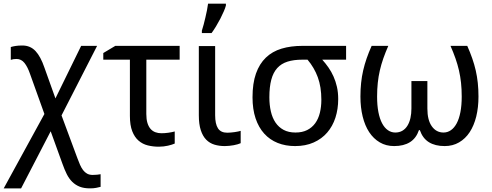

<svg xmlns="http://www.w3.org/2000/svg" viewBox="-30 -786 2681 1046"><path d="M91.8 -538.1Q113.8 -538.1 131.6 -530.5Q149.4 -522.9 163.6 -507.8Q177.7 -492.7 189.7 -470.2Q201.7 -447.8 211.9 -418L272 -250L412.1 -536.1H499L305.2 -157.2L392.1 77.1Q398.9 95.7 406 111.8Q413.1 127.9 422.4 140.4Q431.6 152.8 444.3 159.9Q457 167 475.1 167Q487.8 167 499 165.8Q510.3 164.6 518.1 163.1V231.9Q507.3 234.9 493.4 237.5Q479.5 240.2 460 240.2Q427.2 240.2 404.1 231Q380.9 221.7 363.5 204.6Q346.2 187.5 333.7 162.6Q321.3 137.7 310.1 106L246.1 -70.8L85 240.2H-9.8L211.9 -165L133.8 -382.8Q120.6 -421.4 103.3 -443.1Q85.9 -464.8 60.1 -464.8Q42.5 -464.8 28.8 -460V-529.8Q39.6 -533.2 54.7 -535.6Q69.8 -538.1 91.8 -538.1Z M948.7 -536.1V-460.9H767.1V-165Q767.1 -136.2 773.2 -116.2Q779.3 -96.2 790.3 -83.7Q801.3 -71.3 816.4 -65.7Q831.5 -60.1 849.1 -60.1Q857.9 -60.1 868.2 -60.8Q878.4 -61.5 888.2 -63Q897.9 -64.5 906.7 -66.2Q915.5 -67.9 921.9 -69.8V-3.9Q915.5 -1 906 2Q896.5 4.9 885.3 7.6Q874 10.3 861.1 11.7Q848.1 13.2 835 13.2Q803.7 13.2 775.1 6.1Q746.6 -1 724.9 -19.8Q703.1 -38.6 690.4 -71.3Q677.7 -104 677.7 -154.8V-460.9H532.7V-497.1L598.1 -536.1Z M1142.1 -535.2V-158.2Q1142.1 -110.8 1157.5 -86.9Q1172.9 -63 1208 -63Q1216.8 -63 1227.8 -64Q1238.8 -64.9 1249 -66.4Q1259.3 -67.9 1268.1 -69.8Q1276.9 -71.8 1281.2 -73.2V-5.9Q1274.9 -2.9 1264.9 0Q1254.9 2.9 1243.2 5.1Q1231.4 7.3 1218.8 8.5Q1206.1 9.8 1194.3 9.8Q1164.1 9.8 1138.2 2Q1112.3 -5.9 1093.5 -24.9Q1074.7 -43.9 1064 -76.4Q1053.2 -108.9 1053.2 -158.2V-535.2ZM1069.8 -619.1Q1074.7 -633.8 1079.6 -652.6Q1084.5 -671.4 1089.1 -691.2Q1093.8 -710.9 1097.7 -730.5Q1101.6 -750 1103.5 -766.1H1200.7V-755.9Q1197.8 -744.1 1189.7 -725.1Q1181.6 -706.1 1170.7 -684.8Q1159.7 -663.6 1147 -642.6Q1134.3 -621.6 1122.6 -606H1069.8Z M1812.5 -246.1Q1812.5 -191.9 1797.4 -145Q1782.2 -98.1 1752.4 -63.7Q1722.7 -29.3 1678.7 -9.8Q1634.8 9.8 1577.6 9.8Q1525.4 9.8 1482.7 -7.3Q1439.9 -24.4 1409.4 -58.1Q1378.9 -91.8 1362.3 -141.4Q1345.7 -190.9 1345.7 -255.9Q1345.7 -332 1364.5 -385.3Q1383.3 -438.5 1418.5 -472.2Q1453.6 -505.9 1503.9 -521Q1554.2 -536.1 1616.7 -536.1H1855.5V-460.9H1725.6Q1743.7 -440.9 1759.5 -418.2Q1775.4 -395.5 1787.1 -369.1Q1798.8 -342.8 1805.7 -312.5Q1812.5 -282.2 1812.5 -246.1ZM1437.5 -255.9Q1437.5 -214.4 1445.6 -179.2Q1453.6 -144 1470.9 -118.4Q1488.3 -92.8 1515.1 -78.4Q1542 -64 1579.6 -64Q1616.7 -64 1643.3 -77.4Q1669.9 -90.8 1687.3 -114.7Q1704.6 -138.7 1712.6 -171.4Q1720.7 -204.1 1720.7 -242.2Q1720.7 -312.5 1701.4 -365Q1682.1 -417.5 1645.5 -460.9H1616.7Q1570.3 -460.9 1536.4 -450.2Q1502.4 -439.5 1480.5 -415.3Q1458.5 -391.1 1448 -351.8Q1437.5 -312.5 1437.5 -255.9Z M2117.2 9.8Q2073.2 9.8 2039.1 -10.3Q2004.9 -30.3 1981.4 -65.9Q1958 -101.6 1945.8 -151.1Q1933.6 -200.7 1933.6 -259.8Q1933.6 -299.3 1937.3 -334.2Q1940.9 -369.1 1948.5 -402.1Q1956.1 -435.1 1967.5 -468Q1979 -501 1994.6 -536.1H2085.4Q2069.8 -500.5 2058.3 -467.8Q2046.9 -435.1 2039.3 -402.1Q2031.7 -369.1 2028.1 -334.5Q2024.4 -299.8 2024.4 -259.8Q2024.4 -211.9 2031.5 -175.3Q2038.6 -138.7 2051.8 -114Q2064.9 -89.4 2083.3 -76.7Q2101.6 -64 2123.5 -64Q2146 -64 2162.6 -74Q2179.2 -84 2189.9 -101.6Q2200.7 -119.1 2206.1 -143.1Q2211.4 -167 2211.4 -194.8V-344.2H2298.3V-194.8Q2298.3 -131.8 2322.5 -97.9Q2346.7 -64 2386.2 -64Q2408.2 -64 2426.5 -76.7Q2444.8 -89.4 2458 -114Q2471.2 -138.7 2478.3 -175.3Q2485.4 -211.9 2485.4 -259.8Q2485.4 -299.8 2481.7 -334.5Q2478 -369.1 2470.5 -402.1Q2462.9 -435.1 2451.4 -467.8Q2439.9 -500.5 2424.3 -536.1H2515.6Q2531.2 -501 2542.7 -468Q2554.2 -435.1 2561.8 -402.1Q2569.3 -369.1 2573 -334.2Q2576.7 -299.3 2576.7 -259.8Q2576.7 -200.7 2564.5 -151.1Q2552.2 -101.6 2528.8 -65.9Q2505.4 -30.3 2470.9 -10.3Q2436.5 9.8 2392.6 9.8Q2340.3 9.8 2306.4 -11.5Q2272.5 -32.7 2257.3 -77.1H2252.4Q2237.3 -32.7 2203.4 -11.5Q2169.4 9.8 2117.2 9.8Z"/></svg>

Font: Genotype
Style: Regular
Weight: 400
Foundry: Ascender Corporation
Version: Version 1.00